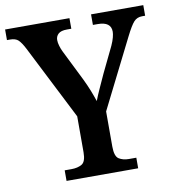

<svg xmlns="http://www.w3.org/2000/svg" viewBox="-82 -786 788 858"><g transform="rotate(-10 311.5 -357.0)"><path d="M151 0V-48H182Q210 -48 229 -59Q248 -70 248 -113V-276L77 -613Q62 -642 49.5 -654Q37 -666 11 -666H-2V-714H290V-666H270Q243 -666 231 -655Q219 -644 219 -627Q219 -615 223.5 -600Q228 -585 234 -573L303 -434Q318 -403 328 -377.5Q338 -352 346 -328Q355 -352 368.5 -381.5Q382 -411 397 -444L453 -560Q462 -580 466 -595.5Q470 -611 470 -621Q470 -666 410 -666H388V-714H625V-666H611Q588 -666 573.5 -650Q559 -634 536 -588L379 -275V-116Q379 -71 397.5 -59.5Q416 -48 442 -48H476V0Z"/></g></svg>

Font: Noto Serif Bengali SemiCondensed SemiBold
Style: Regular
Weight: 600
Width: 4
Designer: Juan Bruce, Universal Thirst, Indian Type Foundry and the Monotype Design Team.
Foundry: Monotype Imaging Inc.
Version: Version 2.003; ttfautohint (v1.8.4.7-5d5b)